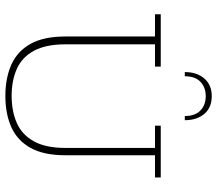

<svg xmlns="http://www.w3.org/2000/svg" viewBox="-68 -750 829 734"><g transform="rotate(90 347.0 -383.5)"><path d="M347 11Q279 11 227.5 -12Q176 -35 148 -85.5Q120 -136 120 -218V-561H35V-583H235V-561H150V-218Q150 -144 174.5 -98.5Q199 -53 243.5 -33Q288 -13 347 -13Q406 -13 451 -33Q496 -53 521 -98.5Q546 -144 546 -218V-561H461V-583H659V-561H574V-218Q574 -136 546 -85.5Q518 -35 467 -12Q416 11 347 11ZM256 -675Q256 -721 280.5 -749.5Q305 -778 348 -778Q392 -778 416 -749.5Q440 -721 440 -675H424Q424 -715 402.5 -735Q381 -755 348 -755Q315 -755 293.5 -735Q272 -715 272 -675Z"/></g></svg>

Font: Rokkitt SemiBold Thin
Style: Regular
Weight: 250
Version: Version 3.103